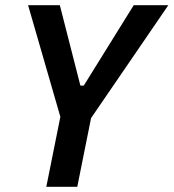

<svg xmlns="http://www.w3.org/2000/svg" viewBox="-20 -718 667 738"><path d="M158 0 212 -269 88 -698H210L289 -389H302L494 -698H627L330 -264L277 0Z"/></svg>

Font: IBM Plex Sans Cond SmBld
Style: Italic
Weight: 600
Width: 3
Italic angle: -11°
Designer: Mike Abbink, Paul van der Laan, Pieter van Rosmalen
Foundry: Bold Monday
Version: Version 1.3